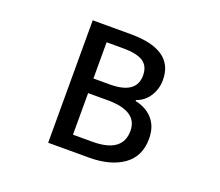

<svg xmlns="http://www.w3.org/2000/svg" viewBox="-121 -910 1243 1085"><g transform="rotate(20 500.0 -368.0)"><path d="M262.7 0V-736.3H491.2Q751 -736.3 751 -554.7Q751 -501 723.1 -457Q695.3 -413.1 646.5 -396.5V-390.6Q712.9 -377 752 -332.5Q791 -288.1 791 -215.8Q791 -109.4 713.9 -54.7Q636.7 0 508.8 0ZM378.9 -428.7H477.5Q636.7 -428.7 636.7 -540Q636.7 -596.7 598.6 -621.6Q560.5 -646.5 481.4 -646.5H378.9ZM378.9 -90.8H496.1Q676.8 -90.8 676.8 -221.7Q676.8 -340.8 496.1 -340.8H378.9Z"/></g></svg>

Font: Gen Shin Gothic Monospace Medium
Style: Regular
Weight: 500
Designer: [Source Han Sans]
Ryoko NISHIZUKA  (kana & ideographs); Paul D. Hunt (Latin, Greek & Cyrillic); Wenlong ZHANG  (bopomofo
Version: Version 1.002.20150607